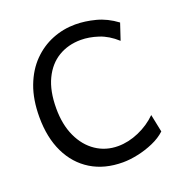

<svg xmlns="http://www.w3.org/2000/svg" viewBox="-132 -842 925 970"><g transform="rotate(-20 331.0 -356.5)"><path d="M581.1 -163.6 600.6 -68.4Q572.3 -42 531.5 -24.2Q490.7 -6.3 447 2.9Q403.3 12.2 366.2 12.2Q267.6 12.2 195.8 -31.7Q124 -75.7 85.2 -156.2Q46.4 -236.8 46.4 -346.7Q46.4 -440.9 73.2 -512Q100.1 -583 146.7 -630.4Q193.4 -677.7 252.4 -701.4Q311.5 -725.1 376 -725.1Q428.2 -725.1 484.6 -710.4Q541 -695.8 593.3 -656.7L564 -568.8Q518.1 -610.4 469.2 -626.2Q420.4 -642.1 376 -642.1Q308.1 -642.1 255.1 -610.4Q202.1 -578.6 171.9 -515.6Q141.6 -452.6 141.6 -358.9Q141.6 -271.5 171.4 -207.3Q201.2 -143.1 253.2 -108.2Q305.2 -73.2 371.1 -73.2Q426.8 -73.2 483.4 -97.9Q540 -122.6 581.1 -163.6Z"/></g></svg>

Font: Kanchenjunga
Style: Regular
Weight: 400
Designer: Becca Hirsbrunner Spalinger
Foundry: SIL International
Version: Version 2.001